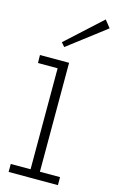

<svg xmlns="http://www.w3.org/2000/svg" viewBox="-145 -1032 656 1088"><g transform="rotate(15 183.5 -488.5)"><path d="M367.2 -934.1 146 -765.1 126 -788.1 333 -977.1ZM195.8 -686V-46.9H314V0H24.9V-46.9H141.1V-639.2H25.9L24.9 -686Z"/></g></svg>

Font: BioRhyme Light
Style: Regular
Weight: 300
Designer: Aoife Mooney
Foundry: Aoife Mooney Type
Version: Version 1.500;PS 001.500;hotconv 1.0.88;makeotf.lib2.5.64775